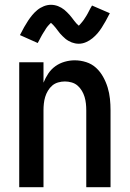

<svg xmlns="http://www.w3.org/2000/svg" viewBox="-20 -779 540 799"><path d="M60 0V-520H161V-435Q169 -455 181 -473Q193 -491 210.5 -503.5Q228 -516 249 -522Q270 -528 291 -528Q315 -528 338.5 -520.5Q362 -513 379.5 -497Q397 -481 409 -459.5Q421 -438 428 -415Q435 -392 437.5 -368Q440 -344 440 -320V0H339V-320Q339 -334 337.5 -348Q336 -362 332 -375.5Q328 -389 320.5 -401.5Q313 -414 302.5 -423Q292 -432 278 -436Q264 -440 250 -440Q236 -440 222 -436Q208 -432 197.5 -423Q187 -414 179.5 -401.5Q172 -389 168 -375.5Q164 -362 162.5 -348Q161 -334 161 -320V0ZM308 -597Q300 -597 292.5 -598.5Q285 -600 278.5 -602.5Q272 -605 265 -609Q258 -613 252.5 -617.5Q247 -622 241 -628Q235 -634 230 -639.5Q225 -645 221 -651Q217 -657 211.5 -663.5Q206 -670 201.5 -675Q197 -680 192 -684Q190 -682 186 -678Q182 -674 180 -671.5Q178 -669 175.5 -666Q173 -663 171 -659.5Q169 -656 166.5 -652Q164 -648 161 -643.5Q158 -639 155.5 -634.5Q153 -630 150 -624.5Q147 -619 144 -613Q141 -607 137 -600L63 -633Q72 -651 80.5 -666Q89 -681 97 -693Q105 -705 114 -716Q123 -727 135 -737Q147 -747 162 -753Q177 -759 192 -759Q200 -759 207.5 -757.5Q215 -756 221.5 -753.5Q228 -751 235 -747Q242 -743 247.5 -738.5Q253 -734 259 -728Q265 -722 270 -716.5Q275 -711 279 -705.5Q283 -700 288.5 -693Q294 -686 298 -681.5Q302 -677 308 -672Q310 -674 314 -678.5Q318 -683 320 -685.5Q322 -688 324.5 -691Q327 -694 329 -697Q331 -700 333.5 -704Q336 -708 339 -712.5Q342 -717 344.5 -722Q347 -727 350 -732.5Q353 -738 356 -744Q359 -750 363 -756L437 -724Q428 -706 419.5 -691Q411 -676 403 -663.5Q395 -651 386 -640.5Q377 -630 365 -620Q353 -610 338 -603.5Q323 -597 308 -597Z"/></svg>

Font: Iosevka SS18 Semibold
Style: Regular
Weight: 600
Monospace: yes
Designer: Belleve Invis
Foundry: Belleve Invis
Version: Version 25.1.1; ttfautohint (v1.8.4)